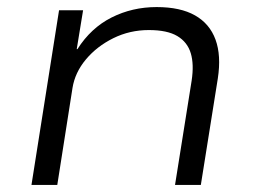

<svg xmlns="http://www.w3.org/2000/svg" viewBox="-20 -523 733 543"><path d="M69 0 147 -494H215L197 -384H199Q237 -444 295.5 -473.5Q354 -503 423 -503Q490 -503 531.5 -479.5Q573 -456 589.5 -411Q606 -366 596 -301L548 0H475L522 -295Q529 -341 519.5 -372.5Q510 -404 481.5 -421Q453 -438 401 -438Q347 -438 300.5 -415Q254 -392 223 -355Q192 -318 185 -274L142 0Z"/></svg>

Font: Nunito Sans 7pt SemiExpanded Light
Style: Italic
Weight: 300
Width: 6
Italic angle: -9°
Designer: Vernon Adams
Foundry: Vernon Adams
Version: Version 3.101;gftools[0.9.27]